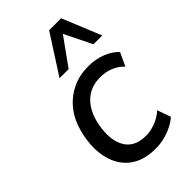

<svg xmlns="http://www.w3.org/2000/svg" viewBox="-235 -850 940 940"><g transform="rotate(-45 235.0 -380.5)"><path d="M259 9Q186 9 138 -21Q90 -51 67 -105Q44 -159 48 -230Q52 -287 69.5 -337.5Q87 -388 120.5 -426.5Q154 -465 202 -487.5Q250 -510 312 -510Q360 -510 402.5 -493.5Q445 -477 470 -449L438 -380Q415 -405 382.5 -418Q350 -431 315 -431Q272 -431 240 -415Q208 -399 186.5 -370Q165 -341 153.5 -304Q142 -267 140 -226Q136 -154 168.5 -111.5Q201 -69 272 -69Q302 -69 336.5 -82Q371 -95 397 -119L422 -49Q403 -32 376 -18.5Q349 -5 319.5 2Q290 9 259 9ZM170 -568 300 -770H383L466 -568H405L335 -710L233 -568Z"/></g></svg>

Font: Nunitoga
Style: Medium Italic
Weight: 500
Italic angle: -9°
Designer: Vernon Adams
Foundry: Vernon Adams
Version: Version 1.0